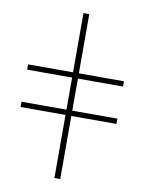

<svg xmlns="http://www.w3.org/2000/svg" viewBox="-100 -811 804 1073"><g transform="rotate(10 302.0 -274.0)"><path d="M285 194V-164H30V-194H285V-376H30V-406H285V-742H318V-406H574V-376H318V-194H574V-164H318V194Z"/></g></svg>

Font: Montserrat ExtraLight
Style: Regular
Weight: 200
Designer: Julieta Ulanovsky
Foundry: Julieta Ulanovsky
Version: Version 9.000; ttfautohint (v1.8.4.7-5d5b)